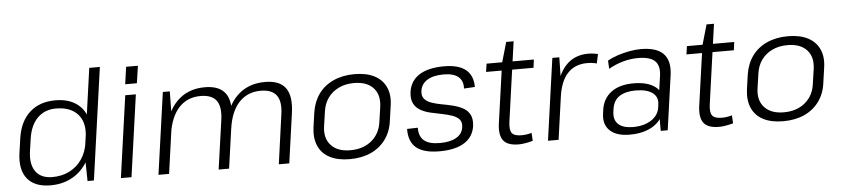

<svg xmlns="http://www.w3.org/2000/svg" viewBox="-44 -997 5528 1262"><g transform="rotate(-5 2720.0 -366.5)"><path d="M247 7Q143 7 94.5 -52.5Q46 -112 61 -221L75 -319Q91 -428 156 -487.5Q221 -547 326 -547Q401 -547 452.5 -516.5Q504 -486 527 -430.5Q550 -375 538 -297L532 -248Q521 -170 482 -112.5Q443 -55 383 -24Q323 7 247 7ZM263 -46Q327 -46 377 -71.5Q427 -97 459 -144Q491 -191 500 -256L504 -287Q518 -383 470 -438Q422 -493 325 -493Q251 -493 203.5 -445.5Q156 -398 143 -310L131 -228Q119 -142 154 -94Q189 -46 263 -46ZM488 -176 567 -740H637L533 0H491Z M857 -540 781 0H711L787 -540ZM887 -726 870 -612H793L809 -726Z M1798 -324Q1811 -409 1780.5 -450.5Q1750 -492 1676 -492Q1589 -492 1533.5 -433Q1478 -374 1462 -262L1420 -199L1429 -260Q1448 -399 1520.5 -473Q1593 -547 1709 -547Q1806 -547 1845 -493Q1884 -439 1868 -327L1822 0H1753ZM1035 -540H1081L1078 -349L1029 0H959ZM1402 -324Q1414 -409 1384 -450.5Q1354 -492 1279 -492Q1192 -492 1137 -433Q1082 -374 1065 -262L1023 -199L1033 -260Q1054 -400 1126 -473.5Q1198 -547 1312 -547Q1408 -547 1447.5 -493Q1487 -439 1471 -327L1425 0H1356Z M2221 7Q2143 7 2090.5 -20Q2038 -47 2015 -98.5Q1992 -150 2001 -221L2015 -319Q2026 -390 2063 -441Q2100 -492 2161 -519.5Q2222 -547 2299 -547Q2378 -547 2430.5 -520Q2483 -493 2506.5 -441.5Q2530 -390 2519 -319L2505 -221Q2496 -150 2458 -98.5Q2420 -47 2360 -20Q2300 7 2221 7ZM2230 -51Q2315 -51 2370.5 -97Q2426 -143 2436 -222L2450 -318Q2461 -397 2418.5 -443Q2376 -489 2291 -489Q2235 -489 2191 -468Q2147 -447 2119.5 -409Q2092 -371 2085 -318L2071 -222Q2060 -144 2103 -97.5Q2146 -51 2230 -51Z M2813 7Q2710 7 2661 -33Q2612 -73 2613 -158L2684 -160Q2683 -103 2716 -75Q2749 -47 2820 -47Q2889 -47 2929 -70.5Q2969 -94 2975 -137Q2980 -171 2963.5 -189.5Q2947 -208 2916.5 -218.5Q2886 -229 2849.5 -236Q2813 -243 2776 -251.5Q2739 -260 2710 -276.5Q2681 -293 2666 -322Q2651 -351 2657 -399Q2668 -472 2727.5 -509.5Q2787 -547 2891 -547Q2986 -547 3033.5 -508.5Q3081 -470 3081 -394L3009 -390Q3012 -441 2980 -467.5Q2948 -494 2884 -494Q2815 -494 2775.5 -469.5Q2736 -445 2729 -400Q2724 -366 2740.5 -346.5Q2757 -327 2787.5 -316.5Q2818 -306 2854.5 -299.5Q2891 -293 2927.5 -284Q2964 -275 2993.5 -259Q3023 -243 3038 -214Q3053 -185 3047 -138Q3036 -67 2976.5 -30Q2917 7 2813 7Z M3334 7Q3263 7 3235 -28.5Q3207 -64 3217 -140L3273 -536L3312 -671H3361L3287 -145Q3280 -92 3296 -71.5Q3312 -51 3360 -51Q3376 -51 3392.5 -53.5Q3409 -56 3426 -61L3429 -8Q3415 -4 3398.5 -0.5Q3382 3 3366 5Q3350 7 3334 7ZM3171 -540H3483L3476 -486H3163Z M3605 -540H3651L3647 -342L3599 0H3529ZM3617 -299Q3634 -421 3691.5 -484Q3749 -547 3841 -547Q3858 -547 3874 -545Q3890 -543 3906 -539L3893 -478Q3865 -486 3829 -486Q3749 -486 3700.5 -434Q3652 -382 3638 -278Z M4273 -174 4300 -362Q4309 -428 4276.5 -459Q4244 -490 4166 -490Q4116 -490 4066 -476Q4016 -462 3971 -436L3968 -490Q3997 -507 4034.5 -519.5Q4072 -532 4112.5 -539.5Q4153 -547 4189 -547Q4292 -547 4337 -501Q4382 -455 4370 -362L4319 0H4273ZM4068 7Q3982 7 3938.5 -33.5Q3895 -74 3905 -145L3909 -174Q3920 -246 3975 -286.5Q4030 -327 4120 -327Q4215 -327 4265 -288.5Q4315 -250 4304 -179L4300 -148Q4290 -76 4228 -34.5Q4166 7 4068 7ZM4094 -41Q4167 -41 4215 -72.5Q4263 -104 4270 -157L4272 -173Q4280 -223 4242.5 -251Q4205 -279 4132 -279Q4065 -279 4024.5 -253Q3984 -227 3976 -168L3974 -154Q3966 -99 3997.5 -70Q4029 -41 4094 -41Z M4656 7Q4585 7 4557 -28.5Q4529 -64 4539 -140L4595 -536L4634 -671H4683L4609 -145Q4602 -92 4618 -71.5Q4634 -51 4682 -51Q4698 -51 4714.5 -53.5Q4731 -56 4748 -61L4751 -8Q4737 -4 4720.5 -0.5Q4704 3 4688 5Q4672 7 4656 7ZM4493 -540H4805L4798 -486H4485Z M5081 7Q5003 7 4950.5 -20Q4898 -47 4875 -98.5Q4852 -150 4861 -221L4875 -319Q4886 -390 4923 -441Q4960 -492 5021 -519.5Q5082 -547 5159 -547Q5238 -547 5290.5 -520Q5343 -493 5366.5 -441.5Q5390 -390 5379 -319L5365 -221Q5356 -150 5318 -98.5Q5280 -47 5220 -20Q5160 7 5081 7ZM5090 -51Q5175 -51 5230.5 -97Q5286 -143 5296 -222L5310 -318Q5321 -397 5278.5 -443Q5236 -489 5151 -489Q5095 -489 5051 -468Q5007 -447 4979.5 -409Q4952 -371 4945 -318L4931 -222Q4920 -144 4963 -97.5Q5006 -51 5090 -51Z"/></g></svg>

Font: Pathway Extreme 28pt Light
Style: Italic
Weight: 300
Italic angle: -8°
Designer: Eduardo Rodriguez Tunni
Foundry: Eduardo Rodriguez Tunni
Version: Version 1.001;gftools[0.9.26]